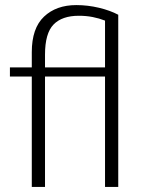

<svg xmlns="http://www.w3.org/2000/svg" viewBox="-20 -735 570 755"><path d="M393 0V-434H157V0H105V-434H19V-470H105V-530Q105 -624 153 -669.5Q201 -715 280 -715Q325 -715 369 -704.5Q413 -694 445 -677V0ZM157 -470H393V-654Q370 -663 344.5 -668Q319 -673 290 -673Q224 -673 190.5 -638.5Q157 -604 157 -520Z"/></svg>

Font: Mukta Malar ExtraLight
Style: Regular
Weight: 275
Designer: Aadarsh Rajan, Girish Dalvi, Yashodeep Gholap
Foundry: Ek Type
Version: Version 2.538;PS 1.000;hotconv 16.6.51;makeotf.lib2.5.65220;